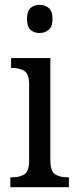

<svg xmlns="http://www.w3.org/2000/svg" viewBox="-20 -777 329 797"><path d="M144 -640Q122 -640 107 -653Q92 -666 92 -698Q92 -731 107 -744Q122 -757 144 -757Q166 -757 182 -744Q198 -731 198 -698Q198 -666 182 -653Q166 -640 144 -640ZM23 0V-41H32Q61 -41 81 -53Q101 -65 101 -112V-424Q101 -470 81 -482.5Q61 -495 32 -495H26V-536H189V-113Q189 -66 209 -53.5Q229 -41 258 -41H266V0Z"/></svg>

Font: Noto Serif Condensed
Style: Regular
Weight: 400
Width: 3
Designer: Monotype Design Team
Foundry: Monotype Imaging Inc.
Version: Version 2.013; ttfautohint (v1.8.4.7-5d5b)